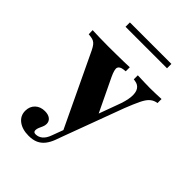

<svg xmlns="http://www.w3.org/2000/svg" viewBox="-224 -683 979 979"><g transform="rotate(45 265.0 -194.0)"><path d="M281.5 68.5 85.5 -343.5Q77.4 -359.7 70.6 -368.5Q63.7 -377.4 54.8 -382.3Q46 -387.1 32.3 -388.7L16.9 -390.3L16.1 -419.4Q37.9 -418.5 67.7 -417.7Q97.6 -416.9 125.8 -416.9H126.6H132.3Q160.5 -416.9 188.7 -417.3Q216.9 -417.7 242.3 -418.1Q267.7 -418.5 283.9 -419.4V-390.3L269.4 -388.7Q245.2 -385.5 239.9 -371.8Q234.7 -358.1 253.2 -318.5L348.4 -120.2L327.4 -109.7L374.2 -237.1Q392.7 -284.7 395.6 -317.3Q398.4 -350 387.1 -367.7Q375.8 -385.5 352.4 -388.7L341.9 -390.3V-419.4Q369.4 -418.5 389.9 -417.7Q410.5 -416.9 431.5 -416.9Q453.2 -416.9 472.6 -417.7Q491.9 -418.5 512.9 -419.4V-390.3L501.6 -387.9Q484.7 -383.1 471.4 -370.2Q458.1 -357.3 444.8 -329.8Q431.5 -302.4 412.1 -253.2L292.7 68.5ZM166.1 192.7Q120.2 192.7 91.9 171.4Q63.7 150 63.7 114.5Q63.7 83.1 83.9 63.7Q104 44.4 136.3 44.4Q160.5 44.4 174.6 55.2Q188.7 66.1 188.7 84.7Q188.7 96 183.9 106.9Q179 117.7 174.6 127.8Q170.2 137.9 170.2 147.6Q170.2 162.1 185.5 162.1Q206.5 162.1 222.6 148.4Q238.7 134.7 248.4 107.3L284.7 9.7L312.1 15.3L277.4 110.5Q267.7 136.3 253.2 154.8Q238.7 173.4 217.7 183.1Q196.8 192.7 166.1 192.7ZM122.6 -550V-581.5H421.8V-550Z"/></g></svg>

Font: Playfair 5pt SemiExpanded Light Black
Style: Regular
Weight: 900
Version: Version 2.203